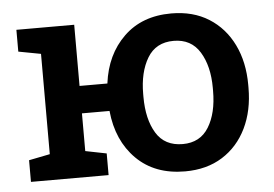

<svg xmlns="http://www.w3.org/2000/svg" viewBox="-44 -596 946 664"><g transform="rotate(-5 429.0 -264.0)"><path d="M573.2 10.3Q468.3 10.3 404.5 -53.2Q340.8 -116.7 330.6 -220.7H234.9V-89.8L308.1 -75.2V0H38.6V-75.2L111.8 -89.8V-438L34.2 -452.6V-528.3H234.9V-315.9H331.5Q344.2 -415.5 407.5 -476.8Q470.7 -538.1 572.3 -538.1Q647.9 -538.1 702.6 -503.7Q757.3 -469.2 786.9 -408.4Q816.4 -347.7 816.4 -269V-258.8Q816.4 -179.7 786.9 -118.9Q757.3 -58.1 702.9 -23.9Q648.4 10.3 573.2 10.3ZM573.2 -84.5Q633.8 -84.5 663.6 -133.1Q693.4 -181.6 693.4 -258.8V-269Q693.4 -344.7 663.3 -393.8Q633.3 -442.9 572.3 -442.9Q510.7 -442.9 481.2 -393.8Q451.7 -344.7 451.7 -269V-258.8Q451.7 -181.2 481.2 -132.8Q510.7 -84.5 573.2 -84.5Z"/></g></svg>

Font: Roboto Slab Medium
Style: Regular
Weight: 500
Designer: Google
Version: Version 2.001; ttfautohint (v1.8.3)